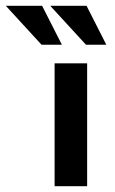

<svg xmlns="http://www.w3.org/2000/svg" viewBox="-111 -641 397 661"><path d="M77 -423H189V0H77ZM-91 -621H34L102 -487H32ZM62 -621H187L255 -487H185Z"/></svg>

Font: Synthetic SemiBold
Style: Regular
Weight: 600
Designer: Santiago Orozco
Foundry: Typemade
Version: Version 2.000; ttfautohint (v1.8.4.7-5d5b)